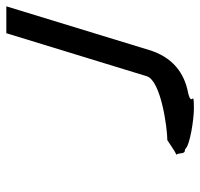

<svg xmlns="http://www.w3.org/2000/svg" viewBox="-33 -782 633 607"><g transform="rotate(-90 283.5 -478.5)"><path d="M98 -238C106 -226 97 -210 115 -210C127 -194 212 -182 243 -182C310 -182 245 -188 292 -200C358 -212 407 -251 429 -324L567 -775H482L346 -331C332 -286 182 -266 144 -266C117 -248 102 -238 98 -238Z"/></g></svg>

Font: bitstorm
Style: excnobl
Weight: 400
Version: Version 0.2